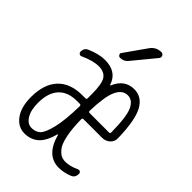

<svg xmlns="http://www.w3.org/2000/svg" viewBox="-226 -848 951 951"><g transform="rotate(45 250.0 -372.5)"><path d="M267.6 -724.6Q289.1 -754.9 325.2 -754.9Q335.9 -754.9 340.3 -745.1Q344.7 -735.4 337.9 -726.6L242.2 -610.4Q227.5 -590.8 200.2 -589.8Q192.4 -589.8 187.5 -597.7Q182.6 -605.5 188.5 -612.3ZM200.2 -288.1Q136.7 -288.1 103.5 -251.5Q70.3 -214.8 70.3 -144.5Q70.3 -93.8 88.9 -64Q107.4 -34.2 135.7 -34.2Q164.1 -34.2 181.6 -50.8Q199.2 -67.4 212.9 -123.5Q226.6 -179.7 228.5 -280.3Q228.5 -288.1 219.7 -288.1ZM358.4 -486.3Q322.3 -486.3 302.2 -443.8Q282.2 -401.4 279.3 -298.8Q279.3 -290 288.1 -290H422.9Q430.7 -290 430.7 -297.9Q429.7 -408.2 411.1 -447.3Q392.6 -486.3 358.4 -486.3ZM129.9 9.8Q85 9.8 55.2 -30.3Q25.4 -70.3 25.4 -141.6Q25.4 -231.4 70.3 -279.3Q115.2 -327.1 200.2 -327.1H220.7Q228.5 -327.1 228.5 -335.9V-364.3Q228.5 -436.5 211.4 -461.4Q194.3 -486.3 155.3 -486.3Q116.2 -486.3 60.5 -460.9Q53.7 -457 46.9 -461.4Q40 -465.8 40 -473.6Q40 -499 61.5 -507.8Q113.3 -530.3 155.3 -530.3Q237.3 -530.3 259.8 -461.9Q261.7 -456.1 264.6 -461.9Q293.9 -530.3 360.4 -530.3Q414.1 -530.3 442.9 -478Q471.7 -425.8 474.6 -302.7Q475.6 -278.3 458.5 -262.7Q441.4 -247.1 417 -247.1H287.1Q279.3 -247.1 279.3 -238.3Q280.3 -171.9 289.6 -128.4Q298.8 -85 314 -65.9Q329.1 -46.9 342.8 -40.5Q356.4 -34.2 373 -34.2Q404.3 -34.2 442.4 -51.8Q449.2 -55.7 456.1 -51.8Q462.9 -47.9 462.9 -40Q462.9 -13.7 441.4 -4.9Q405.3 9.8 370.1 9.8Q283.2 9.8 252.9 -102.5Q251 -106.4 249 -102.5Q232.4 -41 202.6 -15.6Q172.9 9.8 129.9 9.8Z"/></g></svg>

Font: Rounded Mgen+ 2m light
Style: Regular
Weight: 200
Designer: [Source Han Sans]
Ryoko NISHIZUKA  (kana & ideographs); Paul D. Hunt (Latin, Greek & Cyrillic); Wenlong ZHANG  (bopomofo
Version: Version 1.059.20150602